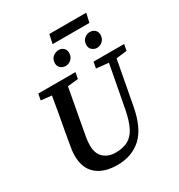

<svg xmlns="http://www.w3.org/2000/svg" viewBox="-225 -1122 1200 1288"><g transform="rotate(-30 375.5 -478.0)"><path d="M309 17Q205 17 147 -33Q89 -83 89 -180Q89 -203 92.5 -228Q96 -253 101 -278L115 -359Q126 -420 137.5 -482Q149 -544 159 -607L77 -616L86 -664H374L365 -616L283 -607L223 -282Q219 -260 215.5 -238Q212 -216 212 -186Q212 -126 247 -93.5Q282 -61 339 -61Q396 -61 434.5 -81.5Q473 -102 498 -150.5Q523 -199 539 -283L600 -606L505 -616L514 -664H751L742 -616L659 -606L596 -269Q567 -115 493 -49Q419 17 309 17ZM339 -732Q318 -732 301 -745.5Q284 -759 284 -783Q284 -815 304.5 -832Q325 -849 349 -849Q372 -849 387 -835Q402 -821 402 -799Q402 -768 383 -750Q364 -732 339 -732ZM581 -732Q562 -732 545 -745.5Q528 -759 528 -783Q528 -815 548 -832Q568 -849 591 -849Q614 -849 629.5 -835Q645 -821 645 -799Q645 -768 625.5 -750Q606 -732 581 -732ZM335 -903 350 -973H636L620 -903Z"/></g></svg>

Font: Source Serif 4 Semibold
Style: Italic
Weight: 600
Italic angle: -12°
Designer: Frank Grießhammer
Foundry: Adobe
Version: Version 4.005;hotconv 1.1.0;makeotfexe 2.6.0